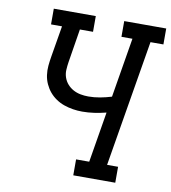

<svg xmlns="http://www.w3.org/2000/svg" viewBox="-82 -806 784 878"><g transform="rotate(10 309.5 -367.5)"><path d="M317 0V-74H378L417 -309Q389 -302 361.5 -298Q334 -294 306 -294Q284 -294 262.5 -297.5Q241 -301 221 -308Q201 -315 183.5 -327Q166 -339 153 -354.5Q140 -370 131 -389.5Q122 -409 119 -430.5Q116 -452 118 -474Q120 -496 124 -519L148 -662H97V-735H292V-662H231L206 -507Q203 -488 202 -469.5Q201 -451 207 -434Q213 -417 224.5 -404Q236 -391 251.5 -382.5Q267 -374 285 -370.5Q303 -367 322 -367Q349 -367 376 -372Q403 -377 429 -385L475 -662H424V-735H619V-661H559L461 -74H512V0Z"/></g></svg>

Font: Iosevka Etoile Oblique
Style: Regular
Weight: 400
Italic angle: -9°
Designer: Belleve Invis
Foundry: Belleve Invis
Version: Version 15.5.2; ttfautohint (v1.8.4)